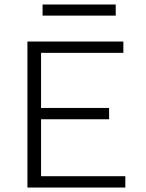

<svg xmlns="http://www.w3.org/2000/svg" viewBox="-20 -841 654 861"><path d="M170.9 -771V-820.8H499V-771ZM103 -654.8H533.2V-604H164.1V-356.9H469.2V-306.2H164.1V-50.8H542V0H103Z"/></svg>

Font: IntelOne Mono Light
Style: Regular
Weight: 300
Designer: Fred Shallcrass
Foundry: Frere-Jones Type LLC
Version: Version 1.200;hotconv 1.1.0;makeotfexe 2.6.0;FJTRelease1.2